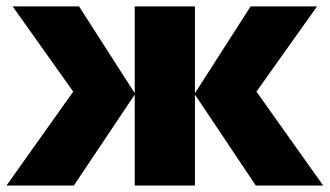

<svg xmlns="http://www.w3.org/2000/svg" viewBox="-24 -573 1018 593"><path d="M955.1 -553.2 768.1 -290 974.1 0H766.1L578.1 -280.8V0H392.1V-280.8L204.1 0H-3.9L202.1 -290L15.1 -553.2H220.2L392.1 -285.2V-553.2H578.1V-285.2L750 -553.2Z"/></svg>

Font: Open Sans ExtraBold
Style: Regular
Weight: 800
Designer: Monotype Design Team
Foundry: Monotype Imaging Inc.
Version: Version 3.003; ttfautohint (v1.8.4)